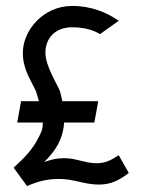

<svg xmlns="http://www.w3.org/2000/svg" viewBox="-20 -610 480 647"><path d="M26 -45 71 17C105 2 138 -7 179 -7C230 -7 264 12 313 12C356 12 383 -4 414 -27L380 -87C357 -72 337 -60 306 -60C265 -60 238 -77 196 -77C171 -77 151 -72 129 -64C163 -98 192 -136 196 -197H298L311 -269H190C188 -280 185 -291 182 -303C173 -326 133 -388 133 -432C133 -484 169 -518 222 -518C262 -518 293 -510 317 -495L380 -540C340 -568 288 -590 223 -590C125 -590 57 -507 57 -432C57 -376 83 -342 101 -303C105 -291 108 -279 111 -269H51L38 -197H124C125 -170 116 -160 109 -145C90 -106 60 -76 26 -45Z"/></svg>

Font: Charger Sport
Style: Regular
Weight: 400
Designer: Jasper
Foundry: Cannot Into Space Fonts
Version: Version 1.1